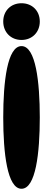

<svg xmlns="http://www.w3.org/2000/svg" viewBox="-20 -1132 343 1187"><path d="M113 35C201 35 226 -186 226 -406C226 -626 201 -847 113 -847C25 -847 0 -626 0 -406C0 -186 25 35 113 35ZM113 -885C179 -885 226 -933 226 -999C226 -1065 179 -1112 113 -1112C47 -1112 0 -1065 0 -999C0 -933 47 -885 113 -885Z"/></svg>

Font: Venom Sans
Style: Bd
Weight: 700
Version: Version 1.001